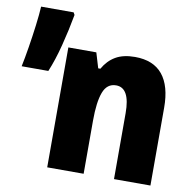

<svg xmlns="http://www.w3.org/2000/svg" viewBox="-223 -793 866 872"><g transform="rotate(10 210.0 -357.0)"><path d="M-143 -432Q-135 -470 -126.5 -522.5Q-118 -575 -111.5 -626.5Q-105 -678 -103 -714H47L53 -703Q40 -631 21.5 -559Q3 -487 -20 -432ZM51 0V-553H180L201 -483H211Q233 -522 268 -542.5Q303 -563 357 -563Q442 -563 484.5 -511Q527 -459 527 -359V0H359V-304Q359 -421 295 -421Q253 -421 236 -376Q219 -331 219 -245V0Z"/></g></svg>

Font: Noto Sans Mono SemiCondensed Black
Style: Regular
Weight: 900
Width: 4
Designer: Monotype Design Team
Foundry: Monotype Imaging Inc.
Version: Version 2.014; ttfautohint (v1.8.4.7-5d5b)